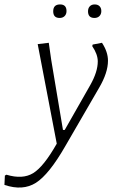

<svg xmlns="http://www.w3.org/2000/svg" viewBox="-121 -652 521 866"><path d="M150 -632Q179 -632 179 -602Q179 -588 170.5 -579.5Q162 -571 148 -571Q119 -571 119 -601Q119 -632 150 -632ZM305 -571Q276 -571 276 -601Q276 -615 284 -623.5Q292 -632 306 -632Q320 -632 328 -624Q336 -616 336 -602Q336 -588 327.5 -579.5Q319 -571 305 -571ZM99 -459 110 -382 163 -66H171L286 -268Q320 -328 320 -375Q320 -407 295 -444L297 -451L339 -459Q366 -418 366 -378Q366 -324 326 -256L173 8Q100 135 41 172.5Q-18 210 -101 182L-99 140L-92 136Q-19 158 28.5 129Q76 100 135 -4L49 -453Z"/></svg>

Font: Alegreya Sans SC Light
Style: Italic
Weight: 300
Italic angle: -7°
Designer: Juan Pablo del Peral
Foundry: Huerta Tipografica
Version: Version 2.007